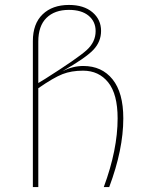

<svg xmlns="http://www.w3.org/2000/svg" viewBox="-20 -757 597 777"><path d="M317 -490Q392 -490 435.5 -436Q479 -382 479 -278Q479 -152 422 0H400Q456 -151 456 -278Q456 -376 418 -423.5Q380 -471 316 -471Q269 -471 233 -457Q197 -443 135 -400V0H113V-591Q113 -661 152.5 -699Q192 -737 259 -737Q319 -737 354 -707.5Q389 -678 389 -632Q389 -588 357.5 -555Q326 -522 233 -469Q275 -490 317 -490ZM135 -421 163 -438Q294 -521 330.5 -554Q367 -587 367 -631Q367 -670 338.5 -693.5Q310 -717 259 -717Q201 -717 168 -684.5Q135 -652 135 -589Z"/></svg>

Font: FiraGO Thin
Style: Regular
Weight: 100
Designer: bBox Type
Foundry: bBox Type GmbH
Version: Version 1.001;PS 001.001;hotconv 1.0.88;makeotf.lib2.5.64775